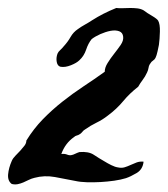

<svg xmlns="http://www.w3.org/2000/svg" viewBox="-26 -742 426 488"><path d="M129.9 -350.6Q138.7 -351.6 144.5 -349.1Q150.4 -346.7 155.3 -347.7Q160.2 -348.6 165 -351.1Q169.9 -353.5 175.8 -355.5Q199.2 -357.4 212.4 -348.6Q225.6 -339.8 239.3 -332Q247.1 -327.1 256.8 -322.3Q266.6 -317.4 274.4 -316.4Q283.2 -314.5 291 -316.9Q298.8 -319.3 306.2 -322.8Q313.5 -326.2 321.3 -329.1Q329.1 -332 338.9 -331.1Q336.9 -311.5 321.3 -302.2Q305.7 -293 293.9 -289.1Q281.2 -285.2 264.2 -282.7Q247.1 -280.3 229.5 -279.3Q211.9 -278.3 194.8 -278.8Q177.7 -279.3 165 -282.2Q140.6 -287.1 113.8 -292Q86.9 -296.9 61.5 -290Q53.7 -288.1 46.9 -284.7Q40 -281.2 33.2 -278.3Q26.4 -275.4 19 -273.9Q11.7 -272.5 3.9 -274.4Q-6.8 -282.2 -5.4 -298.8Q-3.9 -315.4 3.9 -333Q6.8 -339.8 13.2 -346.2Q19.5 -352.5 25.4 -358.9Q31.2 -365.2 36.1 -371.6Q41 -377.9 41 -384.8Q59.6 -415 83 -439Q106.4 -462.9 132.3 -483.4Q158.2 -503.9 185.5 -522Q212.9 -540 240.2 -559.6Q240.2 -570.3 247.6 -582Q254.9 -593.8 264.2 -605.5Q273.4 -617.2 280.8 -627.9Q288.1 -638.7 287.1 -648.4Q286.1 -659.2 276.9 -662.6Q267.6 -666 254.9 -663.6Q242.2 -661.1 229 -655.3Q215.8 -649.4 207 -642.6Q198.2 -631.8 192.9 -615.7Q187.5 -599.6 175.8 -588.9Q168.9 -582 154.3 -576.2Q139.6 -570.3 127.9 -572.3Q120.1 -574.2 118.2 -584.5Q116.2 -594.7 120.1 -605.5Q122.1 -610.4 127 -614.7Q131.8 -619.1 135.7 -624Q146.5 -635.7 153.3 -647.9Q160.2 -660.2 171.9 -668Q179.7 -673.8 189.5 -679.2Q199.2 -684.6 208 -690.4Q235.4 -708 269.5 -721.7Q277.3 -720.7 286.6 -721.2Q295.9 -721.7 305.2 -721.7Q314.5 -721.7 323.2 -720.7Q332 -719.7 338.9 -715.8Q347.7 -709 360.4 -701.7Q373 -694.3 376 -689.5Q380.9 -680.7 380.4 -661.6Q379.9 -642.6 377.9 -627.9Q377 -623 374.5 -611.8Q372.1 -600.6 369.1 -594.7Q367.2 -590.8 362.8 -587.9Q358.4 -585 356.4 -581.1Q352.5 -576.2 351.6 -569.8Q350.6 -563.5 347.7 -557.6Q342.8 -546.9 336.4 -538.6Q330.1 -530.3 325.2 -521.5Q303.7 -504.9 287.1 -484.9Q270.5 -464.8 248 -448.2Q234.4 -437.5 219.2 -430.2Q204.1 -422.9 190.4 -413.1Q186.5 -411.1 183.1 -406.7Q179.7 -402.3 175.8 -400.4Q172.9 -398.4 168.9 -397.5Q165 -396.5 162.1 -393.6Q139.6 -377.9 129.9 -350.6Z"/></svg>

Font: Trade Winds
Style: Regular
Weight: 400
Designer: Squid
Foundry: Font Diner, Inc DBA Sideshow
Version: Version 1.000